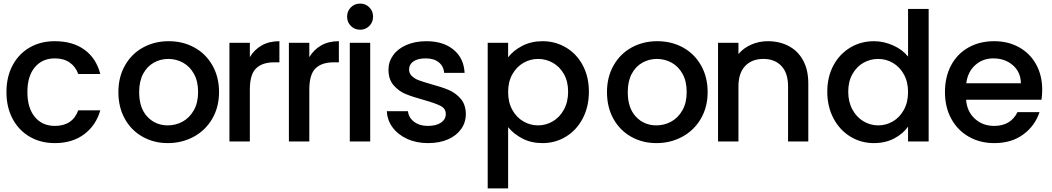

<svg xmlns="http://www.w3.org/2000/svg" viewBox="-20 -790 5875 1072"><path d="M286 -560Q386 -560 451.5 -512.5Q517 -465 540 -377H417Q402 -418 369 -441Q336 -464 286 -464Q216 -464 174.5 -414.5Q133 -365 133 -276Q133 -187 174.5 -137Q216 -87 286 -87Q385 -87 417 -174H540Q516 -90 450 -40.5Q384 9 286 9Q207 9 146 -26.5Q85 -62 50.5 -126.5Q16 -191 16 -276Q16 -361 50.5 -425.5Q85 -490 146 -525Q207 -560 286 -560Z M641 -276Q641 -360 678 -425Q715 -490 779 -525Q843 -560 922 -560Q1001 -560 1065 -525Q1129 -490 1166 -425Q1203 -360 1203 -276Q1203 -192 1165 -127Q1127 -62 1061.5 -26.5Q996 9 917 9Q839 9 776 -26.5Q713 -62 677 -126.5Q641 -191 641 -276ZM1086 -276Q1086 -336 1063 -377.5Q1040 -419 1002 -440Q964 -461 920 -461Q876 -461 838.5 -440Q801 -419 779 -377.5Q757 -336 757 -276Q757 -187 802.5 -138.5Q848 -90 917 -90Q961 -90 999.5 -111Q1038 -132 1062 -174Q1086 -216 1086 -276Z M1540 -560V-442H1511Q1444 -442 1409.5 -408Q1375 -374 1375 -290V0H1261V-551H1375V-471Q1400 -513 1441.5 -536.5Q1483 -560 1540 -560Z M1872 -560V-442H1843Q1776 -442 1741.5 -408Q1707 -374 1707 -290V0H1593V-551H1707V-471Q1732 -513 1773.5 -536.5Q1815 -560 1872 -560Z M1918 -697Q1918 -728 1939 -749Q1960 -770 1991 -770Q2021 -770 2042 -749Q2063 -728 2063 -697Q2063 -666 2042 -645Q2021 -624 1991 -624Q1960 -624 1939 -645Q1918 -666 1918 -697ZM2047 -551V0H1933V-551Z M2140 -169H2258Q2261 -134 2291.5 -110.5Q2322 -87 2368 -87Q2416 -87 2442.5 -105.5Q2469 -124 2469 -153Q2469 -184 2439.5 -199Q2410 -214 2346 -232Q2284 -249 2245 -265Q2206 -281 2177.5 -314Q2149 -347 2149 -401Q2149 -445 2175 -481.5Q2201 -518 2249.5 -539Q2298 -560 2361 -560Q2455 -560 2512.5 -512.5Q2570 -465 2574 -383H2460Q2457 -420 2430 -442Q2403 -464 2357 -464Q2312 -464 2288 -447Q2264 -430 2264 -402Q2264 -380 2280 -365Q2296 -350 2319 -341.5Q2342 -333 2387 -320Q2447 -304 2485.5 -287.5Q2524 -271 2552 -239Q2580 -207 2581 -154Q2581 -107 2555 -70Q2529 -33 2481.5 -12Q2434 9 2370 9Q2305 9 2253.5 -14.5Q2202 -38 2172 -78.5Q2142 -119 2140 -169Z M3009 -560Q3081 -560 3140.5 -524.5Q3200 -489 3234 -425Q3268 -361 3268 -278Q3268 -195 3234 -129.5Q3200 -64 3140.5 -27.5Q3081 9 3009 9Q2946 9 2897 -16.5Q2848 -42 2817 -80V262H2703V-551H2817V-470Q2846 -508 2896 -534Q2946 -560 3009 -560ZM2984 -461Q2941 -461 2902.5 -439Q2864 -417 2840.5 -375Q2817 -333 2817 -276Q2817 -219 2840.5 -176.5Q2864 -134 2902.5 -112Q2941 -90 2984 -90Q3028 -90 3066.5 -112.5Q3105 -135 3128.5 -178Q3152 -221 3152 -278Q3152 -335 3128.5 -376.5Q3105 -418 3066.5 -439.5Q3028 -461 2984 -461Z M3369 -276Q3369 -360 3406 -425Q3443 -490 3507 -525Q3571 -560 3650 -560Q3729 -560 3793 -525Q3857 -490 3894 -425Q3931 -360 3931 -276Q3931 -192 3893 -127Q3855 -62 3789.5 -26.5Q3724 9 3645 9Q3567 9 3504 -26.5Q3441 -62 3405 -126.5Q3369 -191 3369 -276ZM3814 -276Q3814 -336 3791 -377.5Q3768 -419 3730 -440Q3692 -461 3648 -461Q3604 -461 3566.5 -440Q3529 -419 3507 -377.5Q3485 -336 3485 -276Q3485 -187 3530.5 -138.5Q3576 -90 3645 -90Q3689 -90 3727.5 -111Q3766 -132 3790 -174Q3814 -216 3814 -276Z M4493 -325V0H4380V-308Q4380 -382 4343 -421.5Q4306 -461 4242 -461Q4178 -461 4140.5 -421.5Q4103 -382 4103 -308V0H3989V-551H4103V-488Q4131 -522 4174.5 -541Q4218 -560 4267 -560Q4332 -560 4383.5 -533Q4435 -506 4464 -453Q4493 -400 4493 -325Z M4860 -560Q4914 -560 4966.5 -536.5Q5019 -513 5050 -474V-740H5165V0H5050V-83Q5022 -43 4972.5 -17Q4923 9 4859 9Q4787 9 4727.5 -27.5Q4668 -64 4633.5 -129.5Q4599 -195 4599 -278Q4599 -361 4633.5 -425Q4668 -489 4727.5 -524.5Q4787 -560 4860 -560ZM4883 -461Q4839 -461 4801 -439.5Q4763 -418 4739.5 -376.5Q4716 -335 4716 -278Q4716 -221 4739.5 -178Q4763 -135 4801.5 -112.5Q4840 -90 4883 -90Q4927 -90 4965 -112Q5003 -134 5026.5 -176.5Q5050 -219 5050 -276Q5050 -333 5026.5 -375Q5003 -417 4965 -439Q4927 -461 4883 -461Z M5795 -233H5374Q5379 -167 5423 -127Q5467 -87 5531 -87Q5623 -87 5661 -164H5784Q5759 -88 5693.5 -39.5Q5628 9 5531 9Q5452 9 5389.5 -26.5Q5327 -62 5291.5 -126.5Q5256 -191 5256 -276Q5256 -361 5290.5 -425.5Q5325 -490 5387.5 -525Q5450 -560 5531 -560Q5609 -560 5670 -526Q5731 -492 5765 -430.5Q5799 -369 5799 -289Q5799 -258 5795 -233ZM5680 -325Q5679 -388 5635 -426Q5591 -464 5526 -464Q5467 -464 5425 -426.5Q5383 -389 5375 -325Z"/></svg>

Font: Poppins Medium A&M
Style: Regular
Weight: 500
Designer: Ninad Kale (Devanagari), Jonny Pinhorn (Latin)
Foundry: Indian Type Foundry
Version: 4.004